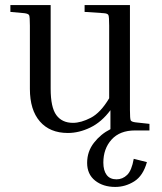

<svg xmlns="http://www.w3.org/2000/svg" viewBox="-20 -515 639 758"><path d="M314 -468V-495H493V-81Q493 -46 496 -40Q499 -34 515 -32L570 -26V0H513Q453 0 420.5 36Q388 72 388 127Q388 158 401 175.5Q414 193 440 193Q464 193 482 175.5Q500 158 508 112L560 125Q545 179 510 201Q475 223 435 223Q387 223 355.5 198Q324 173 324 128Q324 83 351 48.5Q378 14 416 -5V-80Q381 -33 336.5 -11.5Q292 10 248 10Q177 10 137.5 -35.5Q98 -81 98 -164V-414Q98 -449 95 -455Q92 -461 76 -463L21 -468V-495H180V-165Q180 -91 202.5 -60.5Q225 -30 268 -30Q300 -30 338.5 -50Q377 -70 411 -127V-414Q411 -449 408 -455.5Q405 -462 389 -463Z"/></svg>

Font: Inria Serif
Style: Regular
Weight: 400
Designer: Black Foundry Team
Foundry: Black Foundry
Version: Version 1.000; ttfautohint (v1.8.3)